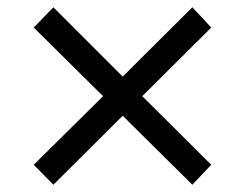

<svg xmlns="http://www.w3.org/2000/svg" viewBox="-20 -563 675 529"><path d="M510 -543 318 -352 127 -543 73 -487 264 -298 73 -109 127 -54 318 -244 510 -54 562 -109 372 -298 562 -487Z"/></svg>

Font: TPK Tissa Web Medium
Style: Regular
Weight: 500
Designer: Jacques Le Bailly, Suppakit Chalermlarp | Katatrad Co.,Ltd.
Foundry: Jacques Le Bailly, Cadson Demak Co.,Ltd.
Version: Version 5.000;Glyphs 3.1.2 (3151)